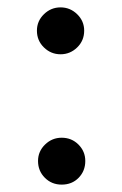

<svg xmlns="http://www.w3.org/2000/svg" viewBox="-20 -484 331 520"><path d="M208 -401Q208 -374 189 -355.5Q170 -337 144 -337Q118 -337 99 -355.5Q80 -374 80 -401Q80 -427 99 -445.5Q118 -464 144 -464Q170 -464 189 -445.5Q208 -427 208 -401ZM211 -48Q211 -21 193 -2.5Q175 16 147 16Q120 16 101.5 -2.5Q83 -21 83 -48Q83 -74 102 -92.5Q121 -111 147 -111Q174 -111 192.5 -92.5Q211 -74 211 -48Z"/></svg>

Font: GFS Didot
Style: Regular
Weight: 400
Designer: Takis Katsoulidis and George D. Matthiopoulos
Foundry: Takis Katsoulidis and George D. Matthiopoulos
Version: Version 1.0